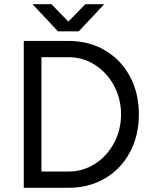

<svg xmlns="http://www.w3.org/2000/svg" viewBox="-20 -895 728 915"><path d="M93.3 -700H306.5Q403 -700 479.5 -655.5Q556 -611 598.9 -531.4Q641.8 -451.8 641.8 -350Q641.8 -249 598.9 -169Q556 -89 479.5 -44.5Q403 0 306.5 0H93.3ZM556.8 -350Q556.8 -424.3 523.3 -486.8Q489.8 -549.2 432.6 -585.8Q375.3 -622.5 306.5 -622.5H177.5V-77.5H306.5Q375.3 -77.5 432.6 -114.2Q489.8 -150.8 523.3 -213.2Q556.8 -275.7 556.8 -350ZM262.2 -747.3 386.7 -875H476.7L355.5 -745.7H262.2ZM135 -875H225L349.5 -747.3V-745.7H256.2Z"/></svg>

Font: Oak Sans Light
Style: Regular
Weight: 400
Designer: Erik Kennedy, Walven
Foundry: Erik Kennedy, Walven
Version: Version 1.100;Glyphs 3.1.2 (3151)